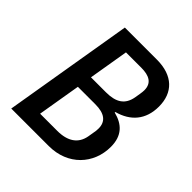

<svg xmlns="http://www.w3.org/2000/svg" viewBox="-187 -836 974 974"><g transform="rotate(45 300.0 -349.0)"><path d="M41 0H310C447 0 536 -97 536 -220C536 -300 494 -340 426 -357L427 -361C512 -384 564 -442 564 -537C564 -636 503 -698 388 -698H158ZM163 -85 202 -317H327C393 -317 426 -292 426 -242C426 -231 425 -218 422 -206L417 -176C406 -116 361 -85 286 -85ZM215 -398 251 -613H361C418 -613 453 -594 453 -543C453 -536 452 -526 450 -514L445 -484C434 -424 395 -398 323 -398Z"/></g></svg>

Font: IBM Mono Medium
Style: Italic
Weight: 500
Italic angle: -9°
Monospace: yes
Designer: Mike Abbink, Paul van der Laan, Pieter van Rosmalen
Foundry: Bold Monday
Version: Version 2.3